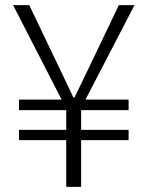

<svg xmlns="http://www.w3.org/2000/svg" viewBox="-20 -728 575 748"><path d="M238 0V-182H54V-222H238V-299H54V-340H220L31 -708H94L194 -499Q212 -462 229.5 -425Q247 -388 266 -348H270Q290 -388 307.5 -425Q325 -462 343 -499L443 -708H504L313 -340H481V-299H296V-222H481V-182H296V0Z"/></svg>

Font: Noto Sans JP Thin Light
Style: Regular
Weight: 300
Version: Version 2.004-H2;hotconv 1.0.118;makeotfexe 2.5.65603